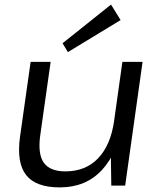

<svg xmlns="http://www.w3.org/2000/svg" viewBox="-20 -810 689 838"><path d="M155.7 -219.8Q144.3 -137.8 171.1 -99.9Q198 -62 265.5 -62Q353.6 -62 408.3 -119.2Q463 -176.4 478.2 -282.7L527.1 -351.6L517.1 -285.9Q495.8 -144.9 425.4 -68.5Q355 7.9 240.9 7.9Q136.4 7.9 94.1 -45.9Q51.8 -99.7 67.4 -213.2L113.7 -540H201ZM526.3 0H465.7L463.2 -177.5L514.2 -540H602.3ZM506.4 -722.4 276.4 -582.6 253 -621.1 464.5 -790Z"/></svg>

Font: Pathway Extreme 8pt Thin 12pt
Style: Italic
Weight: 100
Italic angle: -8°
Version: Version 1.001;gftools[0.9.26]